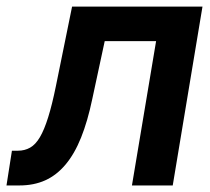

<svg xmlns="http://www.w3.org/2000/svg" viewBox="-55 -566 640 586"><path d="M-35.2 0 -18.6 -106H-0.5Q20.5 -106 37.1 -115.5Q53.7 -125 66.9 -147.5Q80.1 -169.9 92 -208Q104 -246.1 115.7 -303.7L165 -545.9H563L472.2 0H347.7L421.4 -440.4H264.6L226.6 -263.7Q212.4 -195.8 192.4 -146Q172.4 -96.2 145 -63.7Q117.7 -31.2 83 -15.6Q48.3 0 4.4 0Z"/></svg>

Font: Inter Tight SemiBold
Style: Italic
Weight: 600
Italic angle: -9.39999°
Designer: Rasmus Andersson
Foundry: rsms
Version: Version 3.004